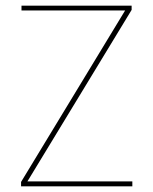

<svg xmlns="http://www.w3.org/2000/svg" viewBox="-20 -659 542 679"><path d="M448 -17.5V0H54.5V-15.5L422.5 -622H56V-639H445.5V-624L77 -17.5Z"/></svg>

Font: Anek Bangla Medium Thin
Style: Regular
Weight: 250
Version: Version 1.003